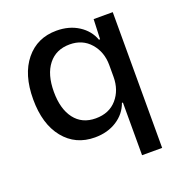

<svg xmlns="http://www.w3.org/2000/svg" viewBox="-128 -648 874 925"><g transform="rotate(-20 309.5 -185.5)"><path d="M444 167V-103H439Q421 -52 373.5 -21.5Q326 9 261 9Q162 9 102.5 -64.5Q43 -138 43 -265Q43 -392 102.5 -465Q162 -538 261 -538Q326 -538 373.5 -507.5Q421 -477 439 -427H445L449 -529H547V167ZM296 -76Q365 -76 404.5 -121.5Q444 -167 444 -235V-295Q444 -362 404 -408Q364 -454 298 -454Q228 -454 188.5 -404Q149 -354 149 -265Q149 -177 187.5 -126.5Q226 -76 296 -76Z"/></g></svg>

Font: Mona Sans Medium
Style: Regular
Weight: 500
Designer: Deni Anggara
Foundry: GitHub
Version: Version 2.000;Glyphs 3.2.3 (3260)